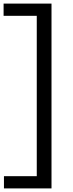

<svg xmlns="http://www.w3.org/2000/svg" viewBox="-38 -828 408 1068"><path d="M-16 220V152H166.5V-740H-18V-808H248.5V220Z"/></svg>

Font: Encode Sans SemiExpanded SemiExpanded
Style: Regular
Weight: 400
Width: 6
Designer: Multiple Designers
Foundry: Impallari Type
Version: Version 3.000; ttfautohint (v1.8.3) -l 8 -r 50 -G 200 -x 14 